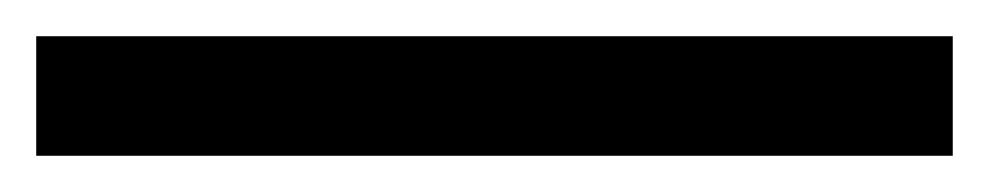

<svg xmlns="http://www.w3.org/2000/svg" viewBox="-23 -846 546 106"><path d="M503 -760H-3V-826H503Z"/></svg>

Font: Noto Sans Javanese
Style: Regular
Weight: 400
Designer: Monotype Design Team
Foundry: Monotype Imaging Inc.
Version: Version 2.004